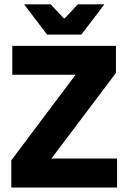

<svg xmlns="http://www.w3.org/2000/svg" viewBox="-20 -846 579 866"><path d="M508 -131V0H31V-123L321 -509H35.5V-639H503V-517L212 -131ZM192.5 -690 90 -824.5V-826.5H208.5L267.5 -763.5H272L331 -826.5H449.5V-824.5L347 -690Z"/></svg>

Font: Anek Latin Medium
Style: Bold
Weight: 700
Version: Version 1.003